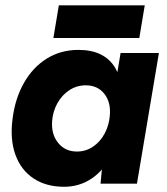

<svg xmlns="http://www.w3.org/2000/svg" viewBox="-20 -703 640 735"><path d="M373.6 -93 441.6 -500H588.3L504.3 0H364.9ZM28 -247.3Q37.4 -324.8 71.2 -384.8Q104.9 -444.8 158.6 -478.4Q212.3 -512 280.2 -512Q380.6 -512 421.5 -442.3Q462.4 -372.6 446.5 -253.8Q437.1 -169.4 406.8 -109.6Q376.6 -49.7 329.9 -18.9Q283.3 12 225.5 12Q156.1 12 107.9 -20.3Q59.7 -52.6 38.8 -111.3Q17.9 -169.9 28 -247.3ZM400.3 -259.7Q405.3 -310.9 379.6 -343.6Q353.8 -376.4 308.3 -376.4Q273.9 -376.4 245.8 -358Q217.7 -339.7 200.1 -308.6Q182.6 -277.4 179.7 -241.2Q175.4 -189.9 202.3 -156.4Q229.1 -122.9 274.6 -122.9Q308.4 -122.9 336.1 -141.5Q363.7 -160.2 380.6 -191.8Q397.4 -223.4 400.3 -259.7ZM205.2 -682.5H534.1L513.3 -557.6H184.4Z"/></svg>

Font: Oak Sans Light Italic
Style: Regular
Weight: 400
Italic angle: -9.5°
Foundry: Erik Kennedy, Walven
Version: Version 1.000;Glyphs 3.1.2 (3151)